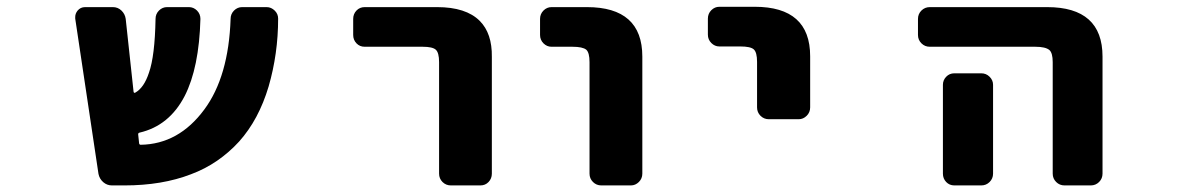

<svg xmlns="http://www.w3.org/2000/svg" viewBox="-20 -570 3540 572"><path d="M313.5 -17.6Q298.8 -17.6 287.6 -27.3Q276.4 -37.1 273.4 -51.8L204.1 -514.6Q204.1 -516.6 204.1 -519.5Q204.1 -529.3 210.9 -538.1Q219.7 -548.8 233.4 -548.8H316.4Q331.1 -548.8 341.8 -538.6Q352.5 -528.3 354.5 -513.7L377.9 -296.9Q378.9 -292 382.8 -293.9Q409.2 -308.6 423.8 -353.5Q441.4 -403.3 443.4 -513.7Q443.4 -528.3 453.6 -538.6Q463.9 -548.8 477.5 -548.8H543Q556.6 -548.8 566.9 -538.6Q577.1 -528.3 577.1 -513.7Q573.2 -368.2 530.3 -284.2Q484.4 -195.3 395.5 -174.8Q391.6 -173.8 391.6 -169.9L394.5 -142.6Q395.5 -138.7 399.4 -138.7Q512.7 -140.6 588.9 -244.1Q661.1 -341.8 667 -513.7Q667 -528.3 677.2 -538.6Q687.5 -548.8 701.2 -548.8H774.4Q788.1 -548.8 798.8 -538.1Q808.6 -528.3 808.6 -514.6Q808.6 -410.2 780.3 -312.5Q751 -213.9 692.4 -148.4Q663.1 -116.2 627 -91.3Q590.8 -66.4 548.8 -50.8Q462.9 -17.6 350.6 -17.6Z M1323.2 -17.6Q1308.6 -17.6 1298.3 -27.8Q1288.1 -38.1 1288.1 -52.7V-384.8Q1288.1 -413.1 1278.3 -421.9Q1268.6 -430.7 1239.3 -430.7H1066.4Q1051.8 -430.7 1042 -440.9Q1032.2 -451.2 1032.2 -465.8V-513.7Q1032.2 -528.3 1042 -538.6Q1051.8 -548.8 1066.4 -548.8H1282.2Q1368.2 -548.8 1409.2 -507.8Q1446.3 -470.7 1445.3 -400.4V-52.7Q1445.3 -38.1 1435.5 -27.8Q1425.8 -17.6 1411.1 -17.6Z M1771.5 -17.6Q1756.8 -17.6 1746.6 -27.8Q1736.3 -38.1 1736.3 -52.7V-384.8Q1736.3 -413.1 1726.6 -421.9Q1715.8 -430.7 1685.5 -430.7H1623Q1609.4 -430.7 1599.1 -440.9Q1588.9 -451.2 1588.9 -465.8V-513.7Q1588.9 -528.3 1599.1 -538.6Q1609.4 -548.8 1623 -548.8H1728.5Q1893.6 -548.8 1893.6 -401.4V-52.7Q1893.6 -38.1 1883.3 -27.8Q1873 -17.6 1859.4 -17.6Z M2270.5 -214.8Q2255.9 -214.8 2245.6 -225.1Q2235.4 -235.4 2235.4 -250V-385.7Q2235.4 -414.1 2225.6 -422.9Q2215.8 -431.6 2185.5 -431.6H2123Q2109.4 -431.6 2099.1 -441.9Q2088.9 -452.1 2088.9 -466.8V-514.6Q2088.9 -529.3 2099.1 -539.6Q2109.4 -549.8 2123 -549.8H2228.5Q2393.6 -549.8 2393.6 -402.3V-250Q2393.6 -235.4 2383.3 -225.1Q2373 -214.8 2359.4 -214.8Z M3151.4 -17.6Q3136.7 -17.6 3126.5 -27.8Q3116.2 -38.1 3116.2 -52.7V-384.8Q3116.2 -412.1 3106.4 -420.9Q3094.7 -430.7 3064.5 -430.7H2750Q2735.4 -430.7 2725.1 -440.9Q2714.8 -451.2 2714.8 -465.8V-513.7Q2714.8 -528.3 2725.1 -538.6Q2735.4 -548.8 2750 -548.8H3099.6Q3264.6 -548.8 3264.6 -401.4V-52.7Q3264.6 -38.1 3254.4 -27.8Q3244.1 -17.6 3229.5 -17.6ZM2823.2 -17.6Q2808.6 -17.6 2798.8 -27.8Q2789.1 -38.1 2789.1 -52.7V-317.4Q2789.1 -331.1 2798.8 -341.3Q2808.6 -351.6 2823.2 -351.6H2903.3Q2918 -351.6 2928.2 -341.3Q2938.5 -331.1 2938.5 -317.4V-52.7Q2938.5 -38.1 2928.2 -27.8Q2918 -17.6 2903.3 -17.6Z"/></svg>

Font: Rounded-L Mgen+ 1m bold
Style: Bold
Weight: 700
Designer: [Source Han Sans]
Ryoko NISHIZUKA  (kana & ideographs); Paul D. Hunt (Latin, Greek & Cyrillic); Wenlong ZHANG  (bopomofo
Version: Version 1.059.20150602